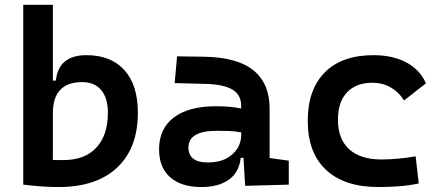

<svg xmlns="http://www.w3.org/2000/svg" viewBox="-20 -752 1798 782"><path d="M218.3 9.8Q181.6 9.8 146.2 7.1Q110.8 4.4 74.7 0V-732.4H195.3V-423.8H207.5Q218.3 -527.3 332 -527.3Q432.1 -527.3 486.8 -466.3Q541.5 -405.3 541.5 -293Q541.5 -148.9 457.3 -69.6Q373 9.8 218.3 9.8ZM195.3 -291V-100.6Q206.1 -100.1 217 -100.1Q228 -100.1 238.8 -100.1Q325.2 -100.1 372.3 -150.6Q419.4 -201.2 419.4 -293Q419.4 -352.5 392.3 -385Q365.2 -417.5 314.9 -417.5Q195.3 -417.5 195.3 -291Z M978.5 4.9 971.7 -109.4H960.4Q954.1 -49.8 911.9 -20Q869.6 9.8 800.3 9.8Q718.3 9.8 673.1 -30Q627.9 -69.8 627.9 -143.6Q627.9 -228.5 688.5 -273.9Q749 -319.3 859.9 -319.3Q918.9 -319.3 962.4 -310.1V-320.3Q962.4 -365.7 926.8 -387Q891.1 -408.2 820.3 -410.2L691.4 -413.6L701.2 -522.5L810.5 -521Q946.3 -519 1012.2 -465.6Q1078.1 -412.1 1078.1 -309.6V-108.4L1156.2 -97.7V0ZM962.4 -212.9Q936 -217.8 912.4 -218.5Q888.7 -219.2 862.8 -219.2Q747.6 -219.2 747.6 -151.4Q747.6 -90.3 826.7 -90.3Q872.1 -90.3 902.1 -106.7Q932.1 -123 947.3 -148.2Q962.4 -173.3 962.4 -200.2Z M1521 9.8Q1383.3 9.8 1308.3 -59.8Q1233.4 -129.4 1233.4 -259.8Q1233.4 -386.7 1302.7 -457Q1372.1 -527.3 1501 -527.3Q1579.6 -527.3 1635.3 -497.6Q1690.9 -467.8 1714.8 -412.6L1625.5 -342.8Q1604 -377.4 1570.6 -396.2Q1537.1 -415 1497.1 -415Q1430.7 -415 1393.6 -376Q1356.4 -336.9 1356.4 -264.6Q1356.4 -185.5 1402.3 -144Q1448.2 -102.5 1532.7 -102.5Q1568.4 -102.5 1603.8 -106Q1639.2 -109.4 1672.9 -115.2L1685.5 -4.9Q1645.5 3.9 1603.5 6.8Q1561.5 9.8 1521 9.8Z"/></svg>

Font: Cascadia Code SemiBold
Style: Regular
Weight: 600
Monospace: yes
Designer: Aaron Bell
Foundry: Saja Typeworks
Version: Version 2404.023; ttfautohint (v1.8.4)